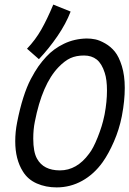

<svg xmlns="http://www.w3.org/2000/svg" viewBox="-20 -815 568 843"><path d="M98.6 -601.1Q135.7 -640.1 161.1 -684.8Q186.6 -729.5 214 -794.9L290.1 -764.2Q269.9 -711.4 232.4 -656.5Q194.8 -601.6 150.8 -555.2ZM142.6 -118.2Q170.9 -66.9 243.2 -66.9Q317.4 -66.9 371.1 -140.1Q389.2 -162.6 409.2 -212.9Q429.2 -263.2 437.5 -304.7L439.5 -314Q449.7 -368.7 449.7 -417.5Q449.7 -465.3 439.9 -495.1Q427.2 -535.6 404.8 -553.5Q382.3 -571.3 349.1 -571.3Q314.5 -571.3 289.3 -559.8Q264.2 -548.3 237.3 -520.5Q165 -445.8 132.8 -279.8Q126 -246.6 126 -206.5Q126 -147.5 142.6 -118.2ZM361.3 -646Q379.9 -646 398.7 -642.1Q417.5 -638.2 441.9 -624.3Q466.3 -610.4 484.4 -588.1Q502.4 -565.9 515.1 -524.7Q527.8 -483.4 527.8 -429.2Q527.8 -372.6 515.6 -308.6L514.6 -303.2Q503.4 -246.6 480.2 -193.4Q457 -140.1 430.7 -103Q392.6 -49.8 340.6 -21Q288.6 7.8 228.5 7.8Q181.2 7.8 141.6 -9.5Q102.1 -26.9 80.6 -62Q46.9 -115.2 46.9 -194.8Q46.9 -236.3 55.2 -277.8Q66.9 -337.9 82.3 -386.2Q97.7 -434.6 115.5 -468.3Q133.3 -502 148.7 -523.7Q164.1 -545.4 182.6 -565.4Q215.3 -601.1 261 -623Q306.6 -645 361.3 -646Z"/></svg>

Font: Fantasque Sans Mono
Style: Italic
Weight: 400
Italic angle: -11°
Monospace: yes
Designer: Jany Belluz
Version: Version 1.8.0 ; ttfautohint (v1.8.2)